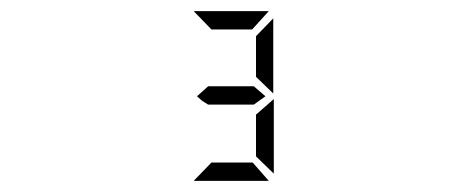

<svg xmlns="http://www.w3.org/2000/svg" viewBox="-20 -918 840 345"><path d="M328 -593 360 -626H434L463 -593ZM472 -606 440 -637V-712L472 -740ZM343 -737 334 -745 354 -763H436L457 -745L436 -730H354ZM328 -898H463L433 -865H360ZM471 -885V-750L440 -780V-853Z"/></svg>

Font: Digital Numbers
Style: Regular
Weight: 400
Version: Version 001.102